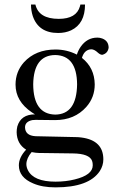

<svg xmlns="http://www.w3.org/2000/svg" viewBox="-20 -644 510 850"><path d="M127 -270.5Q128.9 -399.4 224.6 -400.4Q320.3 -398.4 321.3 -270.5Q319.3 -137.7 224.6 -136.7Q127.9 -138.7 127 -270.5ZM225.6 -424.8Q137.7 -424.8 85.9 -368.2Q48.8 -326.2 48.8 -269.5Q48.8 -195.3 121.1 -146.5Q127.9 -141.6 134.8 -137.7Q72.3 -137.7 56.6 -84Q53.7 -71.3 53.7 -58.6Q54.7 -6.8 95.7 18.6Q63.5 52.7 63.5 87.9Q63.5 141.6 127 168Q167 185.5 225.6 185.5Q374 185.5 421.9 113.3Q437.5 88.9 437.5 61.5Q437.5 -22.5 340.8 -35.2Q328.1 -37.1 314.5 -37.1L136.7 -41Q91.8 -43.9 90.8 -80.1Q90.8 -105.5 123 -112.3Q129.9 -113.3 137.7 -113.3L223.6 -112.3Q310.5 -112.3 362.3 -170.9Q399.4 -212.9 399.4 -270.5Q398.4 -343.8 342.8 -387.7Q351.6 -418.9 376 -424.8Q379.9 -425.8 383.8 -425.8Q397.5 -425.8 413.1 -411.1Q423.8 -401.4 432.6 -401.4Q457 -407.2 460.9 -432.6Q460.9 -462.9 432.6 -473.6Q421.9 -477.5 411.1 -477.5Q365.2 -477.5 336.9 -436.5Q326.2 -420.9 320.3 -402.3Q276.4 -424.8 225.6 -424.8ZM225.6 160.2Q128.9 160.2 103.5 109.4Q96.7 95.7 96.7 82Q97.7 55.7 120.1 29.3Q139.6 33.2 152.3 33.2L302.7 35.2Q376 36.1 387.7 68.4Q390.6 76.2 390.6 87.9Q390.6 130.9 310.5 150.4Q271.5 160.2 225.6 160.2ZM240.2 -560.5Q318.4 -560.5 334 -616.2Q335 -620.1 335.9 -624H356.4Q356.4 -539.1 294.9 -509.8Q269.5 -498 237.3 -498Q150.4 -498 125 -573.2Q117.2 -597.7 117.2 -624H136.7Q151.4 -560.5 240.2 -560.5Z"/></svg>

Font: Abhaya Libre
Style: Regular
Weight: 400
Designer: Pushpananda Ekanayake, Sol Matas, Pathum Egodawatta
Foundry: Mooniak
Version: Version 1.050 ; ttfautohint (v1.6)